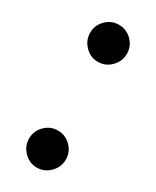

<svg xmlns="http://www.w3.org/2000/svg" viewBox="-148 -574 510 629"><g transform="rotate(30 107.0 -259.0)"><path d="M38 -459Q38 -488 58.5 -508.5Q79 -529 107 -529Q136 -529 156.5 -508.5Q177 -488 177 -459Q177 -431 156.5 -410Q136 -389 107 -389Q79 -389 58.5 -410Q38 -431 38 -459ZM38 -59Q38 -88 58.5 -108.5Q79 -129 107 -129Q136 -129 156.5 -108.5Q177 -88 177 -59Q177 -31 156.5 -10Q136 11 107 11Q79 11 58.5 -10Q38 -31 38 -59Z"/></g></svg>

Font: Radio Canada Condensed Medium
Style: Regular
Weight: 500
Width: 3
Designer: Charles Daoud, Etienne Aubert Bonn, Alexandre Saumier Demers, Jacques Le Bailly
Foundry: Radio-Canada
Version: Version 2.104; ttfautohint (v1.8.4.7-5d5b);gftools[0.9.28.de